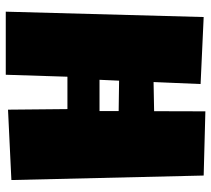

<svg xmlns="http://www.w3.org/2000/svg" viewBox="-53 -679 732 666"><g transform="rotate(90 313.0 -346.0)"><path d="M604.5 -19.5 360.4 -7.8 358.4 -213.9H246.1L239.3 0H20.5L39.1 -686.5L271.5 -675.8L264.6 -512.7L365.7 -514.6L366.2 -692.4L588.9 -686.5ZM365.2 -325.2V-391.6L259.8 -393.1L256.8 -325.2Z"/></g></svg>

Font: Luckiest Guy
Style: Regular
Weight: 400
Designer: Astigmatic (AOETI)
Foundry: Astigmatic (AOETI)
Version: Version 1.000